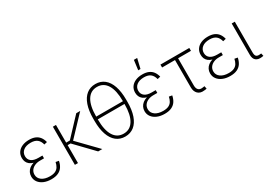

<svg xmlns="http://www.w3.org/2000/svg" viewBox="2 -1556 3290 2365"><g transform="rotate(-30 1646.5 -373.5)"><path d="M261.2 9.8Q200.2 9.8 154.8 -9.8Q109.4 -29.3 84.2 -63.5Q59.1 -97.7 59.1 -142.1Q59.1 -174.3 72 -200.9Q85 -227.5 110.1 -247.3Q135.3 -267.1 172.4 -277.8Q209.5 -288.6 257.8 -288.6H308.1V-259.8H251.5Q209.5 -259.8 176.5 -245.4Q143.6 -231 124.5 -204.8Q105.5 -178.7 105.5 -143.1Q105.5 -93.3 147.9 -62.3Q190.4 -31.2 262.7 -31.2Q310.5 -31.2 339.8 -45.4Q369.1 -59.6 385 -85.9Q400.9 -112.3 408.7 -149.4L452.1 -141.6Q443.4 -95.7 421.1 -61.5Q398.9 -27.3 359.6 -8.8Q320.3 9.8 261.2 9.8ZM257.8 -266.1Q208.5 -266.1 173.3 -275.6Q138.2 -285.2 116 -302.7Q93.8 -320.3 83.3 -344.7Q72.8 -369.1 72.8 -398.4Q72.8 -444.8 96.2 -478.8Q119.6 -512.7 161.9 -531.2Q204.1 -549.8 260.7 -549.8Q312 -549.8 347.9 -534.2Q383.8 -518.6 406.2 -488.8Q428.7 -459 439.5 -415.5L397 -405.3Q384.3 -457 351.8 -482.9Q319.3 -508.8 260.7 -508.8Q194.3 -508.8 156.2 -479Q118.2 -449.2 117.7 -398.9Q117.7 -352.5 151.6 -325.9Q185.5 -299.3 251.5 -299.3H308.1V-266.1Z M641.1 -542.5V0H597.2V-542.5ZM985.8 -542.5 713.4 -254.9H620.1V-291H693.4L929.7 -542.5ZM928.2 0 678.2 -259.8 711.4 -283.7 986.8 0Z M1311.5 9.3Q1237.8 9.3 1185.3 -32.7Q1132.8 -74.7 1105 -154.5Q1077.1 -234.4 1077.1 -347.7V-379.9Q1077.1 -493.7 1105 -573.2Q1132.8 -652.8 1185.3 -694.8Q1237.8 -736.8 1311.5 -736.8Q1385.7 -736.8 1438.2 -694.8Q1490.7 -652.8 1518.3 -573.2Q1545.9 -493.7 1545.9 -379.9V-347.7Q1545.9 -234.4 1518.3 -154.5Q1490.7 -74.7 1438.2 -32.7Q1385.7 9.3 1311.5 9.3ZM1311.5 -31.7Q1403.3 -31.7 1452.4 -111.3Q1501.5 -190.9 1501.5 -342.3V-385.3Q1501.5 -536.6 1452.4 -616.2Q1403.3 -695.8 1311.5 -695.8Q1219.7 -695.8 1170.7 -616.2Q1121.6 -536.6 1121.6 -385.3V-342.3Q1121.6 -190.9 1170.7 -111.3Q1219.7 -31.7 1311.5 -31.7ZM1106 -344.2V-383.3H1518.6V-344.2Z M1872.6 9.8Q1811.5 9.8 1766.1 -9.8Q1720.7 -29.3 1695.6 -63.5Q1670.4 -97.7 1670.4 -142.1Q1670.4 -174.3 1683.3 -200.9Q1696.3 -227.5 1721.4 -247.3Q1746.6 -267.1 1783.7 -277.8Q1820.8 -288.6 1869.1 -288.6H1919.4V-259.8H1862.8Q1820.8 -259.8 1787.8 -245.4Q1754.9 -231 1735.8 -204.8Q1716.8 -178.7 1716.8 -143.1Q1716.8 -93.3 1759.3 -62.3Q1801.8 -31.2 1874 -31.2Q1921.9 -31.2 1951.2 -45.4Q1980.5 -59.6 1996.3 -85.9Q2012.2 -112.3 2020 -149.4L2063.5 -141.6Q2054.7 -95.7 2032.5 -61.5Q2010.3 -27.3 1970.9 -8.8Q1931.6 9.8 1872.6 9.8ZM1869.1 -266.1Q1819.8 -266.1 1784.7 -275.6Q1749.5 -285.2 1727.3 -302.7Q1705.1 -320.3 1694.6 -344.7Q1684.1 -369.1 1684.1 -398.4Q1684.1 -444.8 1707.5 -478.8Q1731 -512.7 1773.2 -531.2Q1815.4 -549.8 1872.1 -549.8Q1923.3 -549.8 1959.2 -534.2Q1995.1 -518.6 2017.6 -488.8Q2040 -459 2050.8 -415.5L2008.3 -405.3Q1995.6 -457 1963.1 -482.9Q1930.7 -508.8 1872.1 -508.8Q1805.7 -508.8 1767.6 -479Q1729.5 -449.2 1729 -398.9Q1729 -352.5 1762.9 -325.9Q1796.9 -299.3 1862.8 -299.3H1919.4V-266.1ZM1855 -618.7 1873 -756.8H1919.9L1887.2 -618.7Z M2436.5 3.4Q2377.4 11.2 2344 -21.5Q2310.5 -54.2 2310.5 -113.3V-501.5H2127V-542.5H2537.6V-501.5H2354.5V-115.2Q2354.5 -71.8 2375.2 -51.3Q2396 -30.8 2435.1 -37.1Q2441.4 -37.6 2449 -38.8Q2456.5 -40 2463.4 -41.5L2471.7 -2Q2464.4 0 2455.1 1.5Q2445.8 2.9 2436.5 3.4Z M2804.7 9.8Q2743.7 9.8 2698.2 -9.8Q2652.8 -29.3 2627.7 -63.5Q2602.5 -97.7 2602.5 -142.1Q2602.5 -174.3 2615.5 -200.9Q2628.4 -227.5 2653.6 -247.3Q2678.7 -267.1 2715.8 -277.8Q2752.9 -288.6 2801.3 -288.6H2851.6V-259.8H2794.9Q2752.9 -259.8 2720 -245.4Q2687 -231 2668 -204.8Q2648.9 -178.7 2648.9 -143.1Q2648.9 -93.3 2691.4 -62.3Q2733.9 -31.2 2806.2 -31.2Q2854 -31.2 2883.3 -45.4Q2912.6 -59.6 2928.5 -85.9Q2944.3 -112.3 2952.1 -149.4L2995.6 -141.6Q2986.8 -95.7 2964.6 -61.5Q2942.4 -27.3 2903.1 -8.8Q2863.8 9.8 2804.7 9.8ZM2801.3 -266.1Q2752 -266.1 2716.8 -275.6Q2681.6 -285.2 2659.4 -302.7Q2637.2 -320.3 2626.7 -344.7Q2616.2 -369.1 2616.2 -398.4Q2616.2 -444.8 2639.6 -478.8Q2663.1 -512.7 2705.3 -531.2Q2747.6 -549.8 2804.2 -549.8Q2855.5 -549.8 2891.4 -534.2Q2927.2 -518.6 2949.7 -488.8Q2972.2 -459 2982.9 -415.5L2940.4 -405.3Q2927.7 -457 2895.3 -482.9Q2862.8 -508.8 2804.2 -508.8Q2737.8 -508.8 2699.7 -479Q2661.6 -449.2 2661.1 -398.9Q2661.1 -352.5 2695.1 -325.9Q2729 -299.3 2794.9 -299.3H2851.6V-266.1Z M3253.4 2Q3200.7 8.3 3170.7 -16.1Q3140.6 -40.5 3140.6 -97.2V-542.5H3184.6V-104Q3184.6 -60.5 3203.1 -47.4Q3221.7 -34.2 3256.3 -39.6Q3262.7 -40 3264.6 -40.3Q3266.6 -40.5 3270.5 -41L3279.3 -2Q3273.9 -1 3267.3 0Q3260.7 1 3253.4 2Z"/></g></svg>

Font: Inter 16pt ExtraLight
Style: Regular
Weight: 250
Version: Version 4.001;git-66647c0bb